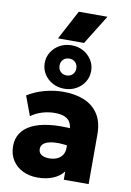

<svg xmlns="http://www.w3.org/2000/svg" viewBox="-110 -1105 809 1187"><g transform="rotate(10 294.5 -512.0)"><path d="M210.5 15Q160 15 119 -4.8Q78 -24.5 53.8 -61.8Q29.5 -99 29.5 -151.5Q29.5 -197 51.8 -231.5Q74 -266 118.2 -288Q162.5 -310 228.8 -318Q295 -326 383 -318.5L384 -208Q343 -216 308.5 -217Q274 -218 248.5 -212.2Q223 -206.5 209 -194Q195 -181.5 195 -161.5Q195 -138 213.2 -126.2Q231.5 -114.5 261.5 -114.5Q288.5 -114.5 310 -123.5Q331.5 -132.5 344.2 -151Q357 -169.5 357 -198V-309Q357 -334.5 346.8 -354.5Q336.5 -374.5 312.8 -385.8Q289 -397 248.5 -397Q208.5 -397 169.5 -385Q130.5 -373 100 -350.5L54.5 -473Q105.5 -504.5 164 -519.8Q222.5 -535 279 -535Q352.5 -535 409.2 -511.8Q466 -488.5 498.2 -439Q530.5 -389.5 530.5 -311.5V0H374.5V-52.5Q350.5 -20 308 -2.5Q265.5 15 210.5 15ZM279 -554.5Q238 -554.5 205 -572.5Q172 -590.5 152.5 -621.5Q133 -652.5 133 -690.5Q133 -728.5 152.5 -759.5Q172 -790.5 205 -808.8Q238 -827 279 -827Q319.5 -827 352.5 -808.8Q385.5 -790.5 405 -759.5Q424.5 -728.5 424.5 -690.5Q424.5 -652.5 405 -621.5Q385.5 -590.5 352.5 -572.5Q319.5 -554.5 279 -554.5ZM279 -638Q302.5 -638 317 -653Q331.5 -668 331.5 -690.5Q331.5 -713.5 317 -728.5Q302.5 -743.5 279 -743.5Q255 -743.5 240.5 -728.5Q226 -713.5 226 -690.5Q226 -668 240.5 -653Q255 -638 279 -638ZM187.5 -854.5 285.5 -1039H465.5L351 -854.5Z"/></g></svg>

Font: Geologica Roman ExtraBold
Style: Regular
Weight: 800
Designer: Sindre Bremnes, Frode Helland
Foundry: Monokrom Skriftforlag AS
Version: Version 1.010;gftools[0.9.28]